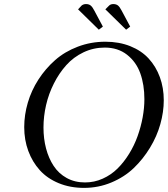

<svg xmlns="http://www.w3.org/2000/svg" viewBox="-20 -916 825 944"><path d="M99.1 -291Q99.1 -351.1 116.7 -411.1Q134.3 -471.2 168.9 -524.9Q203.6 -578.6 251 -620.4Q298.3 -662.1 362.5 -686.5Q426.8 -710.9 498 -710.9Q565.4 -710.9 620.4 -689Q675.3 -667 710.9 -628.2Q746.6 -589.4 765.9 -536.9Q785.2 -484.4 785.2 -422.9Q785.2 -365.7 768.3 -305.7Q751.5 -245.6 717.5 -189.7Q683.6 -133.8 637.5 -89.6Q591.3 -45.4 527.6 -18.8Q463.9 7.8 393.1 7.8Q324.7 7.8 268.6 -15.4Q212.4 -38.6 175.8 -79.1Q139.2 -119.6 119.1 -173.8Q99.1 -228 99.1 -291ZM193.8 -289.1Q193.8 -233.9 206.5 -185.8Q219.2 -137.7 243.9 -100.1Q268.6 -62.5 308.1 -40.8Q347.7 -19 397.9 -19Q443.8 -19 485.1 -37.6Q526.4 -56.2 557.9 -87.4Q589.4 -118.7 614.7 -159.7Q640.1 -200.7 656.5 -246.6Q672.9 -292.5 681.4 -338.9Q689.9 -385.3 689.9 -428.2Q689.9 -499.5 669.7 -555.7Q649.4 -611.8 604.5 -647Q559.6 -682.1 495.1 -682.1Q439.5 -682.1 390.4 -658.7Q341.3 -635.3 305.9 -595.7Q270.5 -556.2 244.9 -505.4Q219.2 -454.6 206.5 -399.2Q193.8 -343.8 193.8 -289.1ZM363.8 -870.1 381.8 -889.2Q390.6 -896 402.8 -896Q417 -896 425.8 -888.9Q434.6 -881.8 443.8 -863.8L485.8 -785.2L465.8 -770ZM498 -870.1 517.1 -889.2Q524.9 -896 537.1 -896Q551.3 -896 560.1 -888.9Q568.8 -881.8 578.1 -863.8L620.1 -785.2L600.1 -770Z"/></svg>

Font: Dehuti Alt
Style: Bold-Italic
Weight: 700
Version: Version 1.2